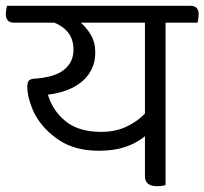

<svg xmlns="http://www.w3.org/2000/svg" viewBox="-48 -630 704 661"><path d="M522 -552V7Q516 9 508.5 10Q501 11 493 11Q451 11 451 -23V-161Q422 -137 383 -124Q344 -111 293 -111Q211 -111 157 -146.5Q103 -182 74 -233Q63 -253 54.5 -280.5Q46 -308 46 -331Q46 -344 50 -350.5Q54 -357 67 -359Q139 -363 172 -389.5Q205 -416 205 -458Q205 -493 188 -516Q171 -539 139 -552H0Q-28 -552 -28 -582Q-28 -588 -27 -595Q-26 -602 -24 -610H608Q636 -610 636 -580Q636 -574 635 -567Q634 -560 632 -552ZM300 -176Q351 -176 389.5 -195Q428 -214 451 -239V-552H230Q250 -535 265 -509.5Q280 -484 280 -449Q280 -416 267 -390.5Q254 -365 231.5 -347Q209 -329 179.5 -318.5Q150 -308 117 -304Q133 -249 178 -212.5Q223 -176 300 -176Z"/></svg>

Font: Baloo 2
Style: Regular
Weight: 400
Designer: Sarang Kulkarni and Ek Type
Foundry: Ek Type
Version: Version 1.640;hotconv 1.0.111;makeotfexe 2.5.65597; ttfautoh